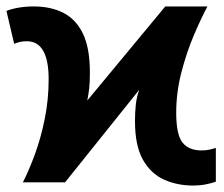

<svg xmlns="http://www.w3.org/2000/svg" viewBox="-30 -566 695 596"><path d="M41 0Q60 -37 78.5 -87.5Q97 -138 109 -197.5Q121 -257 121 -320Q121 -438 53 -438Q40 -438 30.5 -435.5Q21 -433 14 -430L-10 -532Q4 -538 26.5 -542Q49 -546 75 -546Q127 -546 166 -526.5Q205 -507 227 -462.5Q249 -418 249 -341Q249 -310 247 -292.5Q245 -275 241 -254L483 -546H614Q594 -509 571.5 -456Q549 -403 533 -341Q517 -279 517 -216Q517 -148 536.5 -123.5Q556 -99 596 -99Q608 -99 620 -101.5Q632 -104 640 -107V-2Q626 3 608 6.5Q590 10 570 10Q520 10 479 -8.5Q438 -27 413.5 -70.5Q389 -114 389 -190Q389 -217 391.5 -240.5Q394 -264 402 -287L172 0Z"/></svg>

Font: BC Sans
Style: Bold
Weight: 700
Designer: Monotype Design Team
Province of B.C.
Foundry: Monotype Imaging Inc.
Version: Version 2.000;GOOG;noto-source:20170915:90ef993387c0